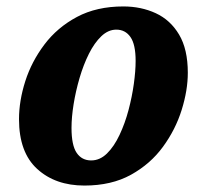

<svg xmlns="http://www.w3.org/2000/svg" viewBox="-20 -566 635 596"><path d="M242 10Q152 10 95.5 -41.5Q39 -93 39 -196Q39 -253 58.5 -314Q78 -375 118 -428Q158 -481 219 -513.5Q280 -546 363 -546Q418 -546 463.5 -525Q509 -504 536 -458.5Q563 -413 563 -340Q563 -286 544 -225Q525 -164 486 -110.5Q447 -57 386.5 -23.5Q326 10 242 10ZM263 -68Q290 -68 312 -89.5Q334 -111 351 -147Q368 -183 379 -224.5Q390 -266 395.5 -306Q401 -346 401 -377Q401 -428 385 -451Q369 -474 341 -474Q316 -474 294.5 -453.5Q273 -433 256 -399Q239 -365 227 -324Q215 -283 208.5 -242.5Q202 -202 202 -169Q202 -115 218 -91.5Q234 -68 263 -68Z"/></svg>

Font: Noto Serif SemiCondensed ExtraBold
Style: Italic
Weight: 800
Width: 4
Italic angle: -12°
Designer: Monotype Design Team
Foundry: Monotype Imaging Inc.
Version: Version 2.014; ttfautohint (v1.8.4.7-5d5b)